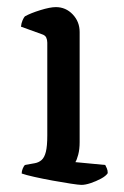

<svg xmlns="http://www.w3.org/2000/svg" viewBox="-20 -520 348 540"><path d="M209 0Q202 0 179 -3.5Q156 -7 128.5 -12Q101 -17 76.5 -22.5Q52 -28 41 -32Q41 -39 44 -46Q47 -53 50 -56L78 -61Q89 -63 97 -70Q105 -77 109 -93Q113 -109 113 -139V-400Q113 -408 110 -414.5Q107 -421 97 -424L39 -445Q40 -455 43.5 -463Q47 -471 50 -474Q66 -483 93.5 -491.5Q121 -500 137 -500Q165 -500 184.5 -479.5Q204 -459 204 -430V-120Q204 -100 200 -85Q196 -70 192 -64L276 -56Q278 -52 280.5 -46.5Q283 -41 283 -33Q278 -25 264 -17.5Q250 -10 235 -5Q220 0 209 0Z"/></svg>

Font: Texturina 12pt
Style: Regular
Weight: 400
Designer: Guillermo Torres Carreño
Foundry: Omnibus-Type
Version: Version 1.002